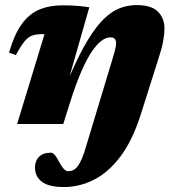

<svg xmlns="http://www.w3.org/2000/svg" viewBox="-20 -500 708 774"><path d="M238 254Q176 254 148.5 232.5Q121 211 121 176Q121 149 137.2 132.2Q153.5 115.5 185.5 115.5Q193.5 115.5 201.5 125.2Q209.5 135 218.5 153Q228 171 237 180.5Q246 190 254.5 190Q266.5 190 276 185.2Q285.5 180.5 294 169Q302.5 157.5 310.8 137.8Q319 118 327.5 88.5L432.5 -259Q438.5 -279.5 442 -292Q445.5 -304.5 446.8 -312.5Q448 -320.5 448 -326.5Q448 -337 442.5 -343.2Q437 -349.5 425 -349.5Q408 -349.5 389.5 -336Q371 -322.5 350.5 -292.5Q330 -262.5 308.2 -212.8Q286.5 -163 263.5 -90.5L235 0H49L159.5 -362.5Q157.5 -362.5 155.8 -362.5Q154 -362.5 152 -362.5Q128 -362.5 111.2 -357.2Q94.5 -352 79.5 -334Q64.5 -316 44 -278L16.5 -287.5Q37.5 -361.5 67.8 -403Q98 -444.5 138.8 -461.5Q179.5 -478.5 232.5 -478.5Q253.5 -478.5 269.5 -477.8Q285.5 -477 302 -475.5Q318.5 -474 340 -470.5L261 -194L265 -202Q301.5 -285.5 334.5 -339.5Q367.5 -393.5 399.2 -424.2Q431 -455 463.5 -467.2Q496 -479.5 531 -479.5Q590 -479.5 616.5 -453.2Q643 -427 643 -385Q643 -364.5 638 -335.5Q633 -306.5 620 -267.5L546.5 -35.5Q513 68.5 464.5 132.2Q416 196 357.8 225Q299.5 254 238 254Z"/></svg>

Font: Newsreader ExtraBold
Style: Italic
Weight: 800
Italic angle: -17°
Designer: Hugues Gentile
Foundry: Production Type
Version: Version 1.003